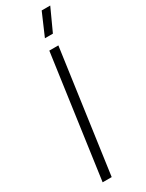

<svg xmlns="http://www.w3.org/2000/svg" viewBox="-242 -963 755 996"><g transform="rotate(-30 136.0 -465.0)"><path d="M217.8 -930.2H269L208 -796.9H160.2ZM45.9 0 147.9 -730H202.1L100.1 0Z"/></g></svg>

Font: Human Sans Light
Style: Italic
Weight: 300
Italic angle: -8°
Designer: Tim Radville
Foundry: Continuum
Version: Version 1.000;FEAKit 1.0